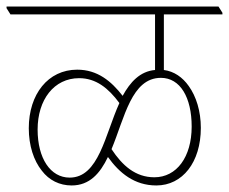

<svg xmlns="http://www.w3.org/2000/svg" viewBox="-42 -642 700 587"><path d="M177 -75C232 -75 264 -112 288 -162C323 -113 369 -75 436 -75C516 -75 572 -146 572 -251C572 -302 558 -347 535 -379C516 -406 490 -424 459 -428V-598H638V-603L626 -622H-22V-617L-10 -598H432V-428C386 -424 356 -391 333 -349C298 -394 256 -429 194 -429C105 -429 46 -354 46 -250C46 -197 61 -151 86 -120C108 -91 140 -75 177 -75ZM450 -404C509 -404 544 -344 544 -255C544 -162 498 -100 430 -100C372 -100 332 -136 299 -186C339 -282 360 -404 450 -404ZM73 -246C73 -337 123 -403 200 -403C251 -403 289 -373 323 -327C279 -230 260 -99 171 -99C112 -99 73 -158 73 -246Z"/></svg>

Font: Noto Serif Devanagari SemiCondensed Thin
Style: Regular
Weight: 100
Width: 4
Designer: Universal Thirst, Indian Type Foundry and the Monotype Design Team
Foundry: Monotype Imaging Inc.
Version: Version 2.004